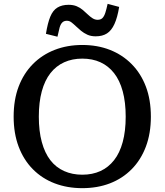

<svg xmlns="http://www.w3.org/2000/svg" viewBox="-20 -962 856 999"><path d="M408 17Q330 17 264.5 -8Q199 -33 151 -81.5Q103 -130 77 -199Q51 -268 51 -355Q51 -443 77 -511.5Q103 -580 151 -628.5Q199 -677 264.5 -702.5Q330 -728 408 -728Q487 -728 552 -702.5Q617 -677 665 -628.5Q713 -580 739 -511.5Q765 -443 765 -355Q765 -268 739 -199Q713 -130 665 -81.5Q617 -33 552 -8Q487 17 408 17ZM408 -53Q461 -53 502.5 -72Q544 -91 573.5 -128.5Q603 -166 618.5 -223Q634 -280 634 -355Q634 -430 618.5 -487Q603 -544 573.5 -581.5Q544 -619 502.5 -638Q461 -657 408 -657Q356 -657 314 -638Q272 -619 242.5 -581.5Q213 -544 197.5 -487Q182 -430 182 -355Q182 -280 197.5 -223Q213 -166 242 -128.5Q271 -91 313.5 -72Q356 -53 408 -53ZM478 -773Q453 -773 434.5 -781.5Q416 -790 401.5 -802Q387 -814 375 -825.5Q363 -837 352 -845.5Q341 -854 328 -854Q313 -854 304 -845Q295 -836 290 -818Q285 -800 279 -771L219 -786Q228 -842 241.5 -875Q255 -908 278.5 -922.5Q302 -937 337 -937Q361 -937 379 -929.5Q397 -922 411 -910Q425 -898 437 -886.5Q449 -875 461.5 -867Q474 -859 488 -859Q504 -859 513 -868Q522 -877 528 -895.5Q534 -914 540 -942L600 -926Q591 -871 575.5 -837Q560 -803 536.5 -788Q513 -773 478 -773Z"/></svg>

Font: Roboto Serif Medium
Style: Regular
Weight: 500
Designer: Greg Gazdowicz
Foundry: Commercial Type
Version: Version 1.008